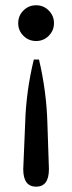

<svg xmlns="http://www.w3.org/2000/svg" viewBox="-20 -640 273 726"><path d="M116.7 -484.9Q88.4 -484.9 68.6 -504.6Q48.8 -524.4 48.8 -552.2Q48.8 -580.6 68.6 -600.3Q88.4 -620.1 116.7 -620.1Q144.5 -620.1 164.3 -600.3Q184.1 -580.6 184.1 -552.2Q184.1 -524.4 164.3 -504.6Q144.5 -484.9 116.7 -484.9ZM116.7 65.9Q67.9 65.9 67.9 -0.5L75.2 -174.8Q78.6 -294.9 107.9 -415H127.4Q155.8 -294.9 159.2 -174.8L165 -0.5Q165 65.9 116.7 65.9Z"/></svg>

Font: Bainsley
Style: Regular
Weight: 400
Designer: Paul James MIller
Foundry: High-Logic / Made with FontCreator
Version: Version 1.411;March 28, 2021;FontCreator 13.0.0.2683 64-bit